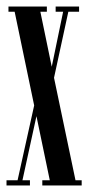

<svg xmlns="http://www.w3.org/2000/svg" viewBox="-45 -570 271 590"><path d="M206 -16V0H85V-16H108L67 -213L24 -16H47V0H-25V-16H9L60 -246L0 -534H-19V-550H99V-534H79L114 -365L149 -534H126V-550H198V-534H165L121 -331L187 -16Z"/></svg>

Font: FFF_Magyar-Nemzet Bold
Style: Regular
Weight: 700
Width: 2
Designer: bBox Type GmbH
Foundry: bBox Type GmbH
Version: Version 0.004